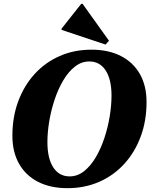

<svg xmlns="http://www.w3.org/2000/svg" viewBox="-20 -965 784 1001"><path d="M331.8 16Q242.6 16 178.2 -17.1Q113.8 -50.2 79.2 -111.6Q44.6 -173 44.6 -257Q44.6 -355.2 75.2 -437.3Q105.8 -519.4 160.9 -579.6Q216 -639.8 291.3 -672.9Q366.6 -706 456.8 -706Q546 -706 610.4 -672.9Q674.8 -639.8 709.4 -578.9Q744 -518 744 -433Q744 -334.8 713.4 -252.7Q682.8 -170.6 627.7 -110.4Q572.6 -50.2 497.3 -17.1Q422 16 331.8 16ZM343.2 -45.4Q384 -45.4 418.3 -72.5Q452.6 -99.6 479.2 -144.8Q505.8 -190 524.2 -245.5Q542.6 -301 552 -358.5Q561.4 -416 561.4 -466Q561.4 -550.8 530.9 -597.7Q500.4 -644.6 445.4 -644.6Q404.6 -644.6 370.3 -617.5Q336 -590.4 309.4 -545.2Q282.8 -500 264.4 -444.5Q246 -389 236.6 -331.9Q227.2 -274.8 227.2 -224Q227.2 -139.4 257.7 -92.4Q288.2 -45.4 343.2 -45.4ZM530.6 -732.6 301.2 -809.2V-816L403.6 -945.2H410.4L548.2 -752.6Z"/></svg>

Font: Platypi Light
Style: Italic
Weight: 300
Italic angle: -13°
Designer: David Sargent
Foundry: Bolt Cutter Type
Version: Version 1.200